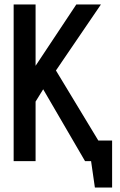

<svg xmlns="http://www.w3.org/2000/svg" viewBox="-20 -720 537 858"><path d="M375 -92V0H387L404 118H481V-92ZM139 -426V-700H41V0H139V-266L173 -321L360 0H475L230 -405L431 -700H321Z"/></svg>

Font: Advent Pro SemiBold
Style: Regular
Weight: 600
Designer: VivaRado, Andreas Kalpakidis
Foundry: VivaRado, Andreas Kalpakidis
Version: Version 3.000